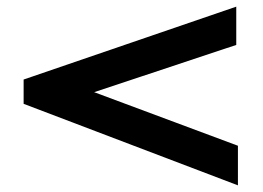

<svg xmlns="http://www.w3.org/2000/svg" viewBox="-20 -597 790 577"><path d="M695 -40 51 -285V-358L690 -577V-462L263 -320L695 -159Z"/></svg>

Font: Inconsolata ExtraExpanded ExtraBold
Style: Regular
Weight: 800
Width: 8
Monospace: yes
Designer: Raph Levien, Cyreal, Brenton Simpson
Foundry: Raph Levien, Cyreal, Google
Version: Version 3.001; ttfautohint (v1.8.2.53-6de2)